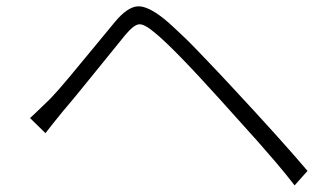

<svg xmlns="http://www.w3.org/2000/svg" viewBox="-20 -636 1040 596"><path d="M121.1 -222.7 73.2 -269.5Q76.2 -271.5 136.7 -330.1Q158.2 -352.5 193.8 -395Q229.5 -437.5 273.4 -491.2Q317.4 -544.9 337.9 -569.3Q375 -613.3 405.8 -616.2Q436.5 -619.1 487.3 -579.1Q501 -568.4 518.6 -551.8Q536.1 -535.2 550.8 -521.5Q565.4 -507.8 588.9 -483.4Q612.3 -459 624 -446.8Q635.7 -434.6 662.6 -406.2Q689.5 -377.9 696.3 -370.1Q854.5 -200.2 934.6 -105.5L894.5 -60.5Q869.1 -93.8 834.5 -134.3Q799.8 -174.8 779.3 -197.8Q758.8 -220.7 714.4 -270Q669.9 -319.3 663.1 -327.1Q519.5 -486.3 460.9 -534.2Q427.7 -562.5 411.1 -560.5Q394.5 -558.6 367.2 -525.4Q347.7 -502 274.9 -411.6Q202.1 -321.3 174.8 -290Q165 -278.3 146 -254.4Q127 -230.5 121.1 -222.7Z"/></svg>

Font: Gen Shin Gothic Monospace Light
Style: Regular
Weight: 300
Designer: [Source Han Sans]
Ryoko NISHIZUKA  (kana & ideographs); Paul D. Hunt (Latin, Greek & Cyrillic); Wenlong ZHANG  (bopomofo
Version: Version 1.002.20150607